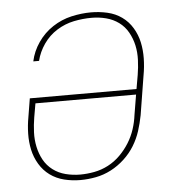

<svg xmlns="http://www.w3.org/2000/svg" viewBox="-45 -580 589 631"><g transform="rotate(-5 250.0 -265.0)"><path d="M195 8Q168 8 142 1.5Q116 -5 95.5 -20Q75 -35 61.5 -57.5Q48 -80 42.5 -105.5Q37 -131 37.5 -158.5Q38 -186 43 -213L53 -274H405L413 -320Q417 -344 418 -369Q419 -394 414 -417Q409 -440 397.5 -460.5Q386 -481 367.5 -494.5Q349 -508 326 -514Q303 -520 278 -520Q249 -520 219.5 -514Q190 -508 163.5 -491.5Q137 -475 119 -449Q101 -423 94 -394H75Q82 -427 102 -456Q122 -485 151 -504Q180 -523 213 -530.5Q246 -538 278 -538Q305 -538 331.5 -532Q358 -526 379 -511Q400 -496 413.5 -473.5Q427 -451 432.5 -425.5Q438 -400 437.5 -372Q437 -344 432 -317L411 -187Q406 -161 398 -136Q390 -111 376 -88Q362 -65 341.5 -46Q321 -27 297 -14.5Q273 -2 247 3Q221 8 196 8Q196 8 195.5 8Q195 8 195 8ZM196 -10Q219 -10 243 -14.5Q267 -19 289 -30.5Q311 -42 329 -60Q347 -78 360 -99Q373 -120 380.5 -143Q388 -166 391 -190L402 -256H70L62 -210Q58 -186 57 -161.5Q56 -137 61 -113.5Q66 -90 77 -70Q88 -50 106.5 -36Q125 -22 148.5 -16Q172 -10 196 -10Z"/></g></svg>

Font: Iosevka Curly Thin Oblique
Style: Regular
Weight: 100
Italic angle: -9°
Monospace: yes
Designer: Belleve Invis
Foundry: Belleve Invis
Version: Version 11.1.0; ttfautohint (v1.8.3)